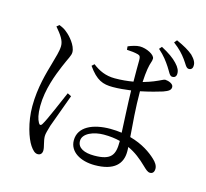

<svg xmlns="http://www.w3.org/2000/svg" viewBox="-122 -972 1244 1162"><g transform="rotate(15 500.0 -391.0)"><path d="M755 -755C793 -722 814 -692 832 -665C851 -637 858 -613 875 -612C888 -611 900 -618 901 -636C902 -656 894 -675 871 -699C849 -723 816 -746 769 -771ZM120 -725C155 -684 179 -652 178 -616C177 -583 165 -548 152 -500C135 -440 104 -340 104 -221C104 -120 135 -27 162 13C177 35 192 51 210 51C228 51 238 39 238 20C238 -4 224 -35 224 -66C224 -82 231 -103 240 -135C253 -171 296 -288 315 -340L291 -352C268 -301 213 -167 192 -134C184 -120 175 -122 169 -134C158 -154 150 -182 150 -235C150 -339 191 -442 215 -499C240 -559 254 -577 254 -599C254 -641 208 -692 187 -708C169 -724 159 -728 136 -738ZM670 -150C670 -69 651 -29 542 -29C482 -29 437 -48 437 -93C437 -141 505 -167 567 -167C605 -167 639 -163 670 -155ZM569 -699C596 -698 620 -695 639 -690C653 -686 657 -680 657 -657C657 -631 656 -572 657 -523C622 -517 583 -513 542 -513C485 -513 442 -533 402 -564L387 -550C441 -473 482 -459 544 -459C581 -459 619 -463 657 -468C659 -381 665 -277 668 -206C646 -209 622 -211 596 -211C488 -211 400 -172 400 -87C400 -15 471 26 560 26C683 26 730 -28 730 -104C730 -113 730 -122 729 -133C776 -112 814 -81 850 -46C869 -28 881 -16 896 -16C913 -16 922 -28 922 -48C922 -67 910 -86 890 -104C859 -133 806 -172 725 -194C719 -271 710 -374 710 -477C768 -489 818 -503 846 -512C879 -524 892 -533 892 -552C892 -572 861 -583 840 -584C831 -584 818 -574 776 -557C761 -551 739 -543 711 -535C713 -568 715 -596 719 -618C726 -662 735 -668 735 -688C735 -712 682 -739 640 -739C618 -739 588 -729 567 -720ZM833 -816C874 -785 895 -761 915 -734C934 -709 942 -685 959 -684C973 -683 984 -692 984 -709C986 -728 976 -748 952 -772C927 -793 896 -811 847 -833Z"/></g></svg>

Font: Source Han Serif K
Style: Regular
Weight: 400
Designer: Ryoko NISHIZUKA 西塚涼子 (kana & ideographs); Frank Grießhammer (Latin, Greek & Cyrillic); Wenlong ZHANG 张文龙 (bopomofo); San
Foundry: Adobe Systems Incorporated
Version: Version 1.001;PS 1.001;hotconv 16.6.54;makeotf.lib2.5.65590